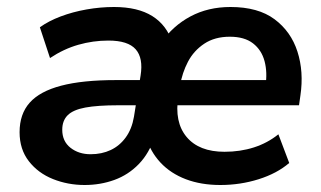

<svg xmlns="http://www.w3.org/2000/svg" viewBox="-20 -519 919 549"><path d="M222 10Q174 10 131.5 -7Q89 -24 62.5 -58Q36 -92 36 -141Q36 -193 65 -225.5Q94 -258 155 -274Q216 -290 311 -290H391L381 -218H318Q259 -218 224 -211.5Q189 -205 173.5 -189.5Q158 -174 158 -148Q158 -115 181.5 -96.5Q205 -78 239 -78Q271 -78 296.5 -90Q322 -102 339.5 -126Q357 -150 363 -185L382 -303Q390 -353 368 -378Q346 -403 290 -403Q246 -403 204 -391Q162 -379 123 -353L94 -441Q119 -459 153.5 -472Q188 -485 227.5 -492Q267 -499 306 -499Q374 -499 415.5 -473Q457 -447 473 -397H441Q474 -445 524.5 -472Q575 -499 639 -499Q718 -499 765 -464Q812 -429 830.5 -371.5Q849 -314 839 -246L835 -218H466L476 -290H757L739 -273Q745 -312 736.5 -344Q728 -376 703.5 -395Q679 -414 637 -414Q594 -414 564 -394Q534 -374 517.5 -342.5Q501 -311 495 -275L490 -244Q478 -170 513.5 -127.5Q549 -85 622 -85Q667 -85 706 -97.5Q745 -110 776 -135L807 -53Q772 -23 719.5 -6.5Q667 10 610 10Q555 10 511.5 -6.5Q468 -23 439 -54Q410 -85 397 -128H422Q407 -81 377 -50Q347 -19 307 -4.5Q267 10 222 10Z"/></svg>

Font: Nunito Sans 12pt ExtraLight
Style: Italic
Weight: 200
Italic angle: -9°
Designer: Vernon Adams
Foundry: Vernon Adams
Version: Version 3.101;gftools[0.9.27]